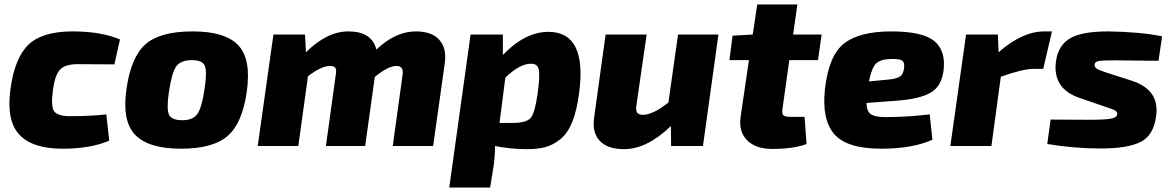

<svg xmlns="http://www.w3.org/2000/svg" viewBox="-20 -651 5223 856"><path d="M454 -141 467 -24Q384 12 259 12Q124 12 65.5 -51.5Q7 -115 27 -256Q46 -394 107.5 -452.5Q169 -511 304 -511Q431 -511 515 -475L490 -364L327 -365Q271 -365 248 -341Q225 -317 216 -250Q206 -177 221.5 -155Q237 -133 292 -133Q385 -133 454 -141Z M839 -511Q985 -511 1043 -448.5Q1101 -386 1080 -241Q1060 -101 994.5 -44.5Q929 12 787 12Q642 12 582.5 -50Q523 -112 544 -255Q564 -397 629 -454Q694 -511 839 -511ZM836 -383Q786 -383 766 -355.5Q746 -328 733 -241Q722 -164 733.5 -139.5Q745 -115 793 -115Q840 -115 860 -143Q880 -171 892 -255Q904 -333 893 -358Q882 -383 836 -383Z M1340 -497 1344 -418Q1438 -511 1533 -511Q1638 -511 1658 -430Q1743 -511 1834 -511Q1905 -511 1938.5 -473.5Q1972 -436 1963 -369L1911 0H1731L1775 -318Q1780 -357 1748 -357Q1710 -357 1651 -308L1608 0H1433L1477 -318Q1481 -340 1475 -348.5Q1469 -357 1451 -357Q1413 -357 1353 -311L1310 0H1129L1199 -497Z M2222 -497V-406Q2321 -509 2425 -509Q2598 -509 2562 -237Q2552 -159 2531.5 -108Q2511 -57 2479 -31Q2447 -5 2412.5 4.5Q2378 14 2329 14Q2257 14 2187 0Q2187 46 2180 94L2165 185H1983L2078 -497ZM2207 -103H2267Q2328 -103 2346.5 -126Q2365 -149 2377 -234Q2388 -316 2382 -341.5Q2376 -367 2348 -367Q2297 -367 2233 -305Z M3183 -497 3114 0H2972L2971 -89Q2864 14 2762 14Q2688 14 2653.5 -23.5Q2619 -61 2629 -128L2680 -497H2863L2817 -179Q2814 -157 2821.5 -148Q2829 -139 2846 -139Q2891 -139 2960 -194L3003 -497Z M3499 -383 3469 -169Q3465 -145 3472 -137.5Q3479 -130 3505 -130H3567L3576 -9Q3518 13 3423 13Q3349 13 3310.5 -26Q3272 -65 3282 -131L3319 -383H3232L3246 -492L3336 -497L3356 -631H3535L3516 -497H3643L3627 -383Z M4125 -141 4137 -28Q4048 12 3909 12Q3755 12 3699 -53.5Q3643 -119 3658 -255Q3675 -404 3743.5 -457.5Q3812 -511 3954 -511Q4095 -511 4147 -466.5Q4199 -422 4186 -332Q4176 -265 4128.5 -237.5Q4081 -210 3978 -202L3843 -192Q3844 -154 3863 -141.5Q3882 -129 3927 -129Q4022 -129 4125 -141ZM3854 -288 3938 -296Q3975 -299 3991.5 -309.5Q4008 -320 4011 -350Q4013 -374 4001 -381.5Q3989 -389 3951 -388Q3905 -387 3885.5 -367.5Q3866 -348 3854 -288Z M4670 -511 4631 -344H4589Q4541 -344 4442 -309L4400 0H4217L4287 -497H4429L4432 -418Q4538 -511 4636 -511Z M4905 -176 4794 -214Q4671 -256 4688 -378Q4697 -447 4749 -479Q4801 -511 4920 -511Q5064 -509 5161 -489L5145 -380Q5015 -382 4953 -382Q4896 -382 4879 -379Q4862 -376 4860 -364Q4859 -352 4869.5 -345Q4880 -338 4911 -328L5026 -291Q5149 -251 5135 -137Q5124 -48 5066 -18.5Q5008 11 4887 11Q4769 11 4649 -9L4664 -118Q4676 -118 4736 -117.5Q4796 -117 4827 -117Q4908 -117 4933.5 -122Q4959 -127 4961 -141Q4962 -152 4952 -158Q4942 -164 4905 -176Z"/></svg>

Font: Ezarion Extra Bold
Style: Italic
Weight: 800
Italic angle: -8°
Designer: Natanael Gama
Version: Version 1.001;PS 001.001;hotconv 1.0.70;makeotf.lib2.5.58329